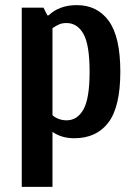

<svg xmlns="http://www.w3.org/2000/svg" viewBox="-20 -530 530 750"><path d="M65 -500H150L165 -470H170Q212 -510 280 -510Q360 -510 405 -448Q450 -386 450 -250Q450 -113 403.5 -51.5Q357 10 270 10Q220 10 185 -15V200H65ZM330 -250Q330 -355 306 -397.5Q282 -440 240 -440Q223 -440 211.5 -435Q200 -430 185 -420V-80Q193 -72 208 -66Q223 -60 240 -60Q282 -60 306 -102.5Q330 -145 330 -250Z"/></svg>

Font: Cuprum
Style: Bold
Weight: 700
Designer: Jovanny Lemonad
Foundry: Jovanny Lemonad
Version: Version 2.000